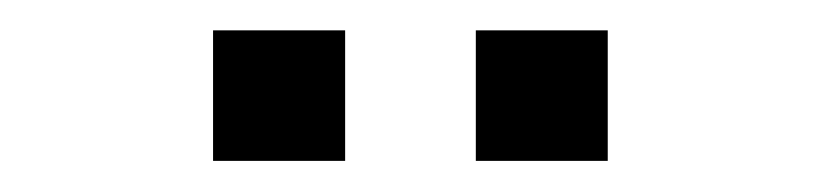

<svg xmlns="http://www.w3.org/2000/svg" viewBox="-20 -701 530 124"><path d="M287.3 -597.1H372.5V-681.4H287.3ZM117.6 -597.1H202.9V-681.4H117.6Z"/></svg>

Font: LL Pando Sans
Style: Regular
Weight: 400
Designer: Joshua Smith
Foundry: Joshua Smith
Version: Version 1.000;Glyphs 3.2.1 (3258)